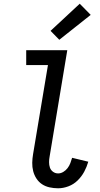

<svg xmlns="http://www.w3.org/2000/svg" viewBox="-20 -1005 540 1033"><path d="M293 8Q269 8 246.5 3Q224 -2 206 -14Q188 -26 176 -44.5Q164 -63 158.5 -84.5Q153 -106 153.5 -129.5Q154 -153 158 -176L238 -655H121V-735H342L247 -163Q244 -148 244 -132.5Q244 -117 248.5 -103.5Q253 -90 265 -81Q277 -72 293 -72Q307 -72 320.5 -80Q334 -88 343.5 -100.5Q353 -113 358.5 -127.5Q364 -142 368 -156L455 -135Q447 -107 433 -81Q419 -55 397.5 -34Q376 -13 348 -2.5Q320 8 293 8ZM299 -791 252 -839 409 -985 468 -925Z"/></svg>

Font: Iosevka Slab Medium
Style: Italic
Weight: 500
Italic angle: -9°
Monospace: yes
Designer: Belleve Invis
Foundry: Belleve Invis
Version: Version 11.1.0; ttfautohint (v1.8.3)